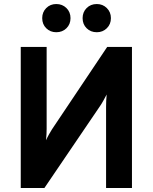

<svg xmlns="http://www.w3.org/2000/svg" viewBox="-20 -933 758 953"><path d="M83 0V-700H211.5V-294.5Q211.5 -285 210.8 -267.8Q210 -250.5 208.5 -237Q214 -249.5 223.2 -266Q232.5 -282.5 238 -291L512 -700H635V0H506.5V-403Q506.5 -435.5 509.5 -464Q503.5 -452 493.2 -433.8Q483 -415.5 476.5 -406.5L200.5 0ZM460.5 -773Q430 -773 410 -792.8Q390 -812.5 390 -843Q390 -873 410 -893Q430 -913 460.5 -913Q490 -913 510.2 -893Q530.5 -873 530.5 -843Q530.5 -812.5 510.2 -792.8Q490 -773 460.5 -773ZM259.5 -773Q229.5 -773 209.5 -792.8Q189.5 -812.5 189.5 -843Q189.5 -873 209.5 -893Q229.5 -913 259.5 -913Q289.5 -913 309.8 -893Q330 -873 330 -843Q330 -812.5 309.8 -792.8Q289.5 -773 259.5 -773Z"/></svg>

Font: Overpass
Style: Bold
Weight: 700
Designer: Delve Withrington, Dave Bailey, Thomas Jockin
Foundry: Delve Fonts LLC
Version: Version 4.000; ttfautohint (v1.8.3)